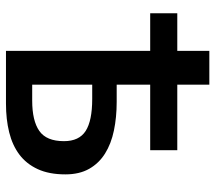

<svg xmlns="http://www.w3.org/2000/svg" viewBox="-60 -678 738 659"><g transform="rotate(90 309.5 -349.0)"><path d="M155 0V-495H26V-588H155V-698H271V-588H496V-495H271V-380H330Q383 -380 428.5 -370.5Q474 -361 507.5 -340Q541 -319 560 -285.5Q579 -252 579 -204Q579 -148 561 -109Q543 -70 511 -46Q479 -22 434.5 -11Q390 0 336 0ZM271 -90H326Q395 -90 430 -114.5Q465 -139 465 -199Q465 -251 430 -273.5Q395 -296 320 -296H271Z"/></g></svg>

Font: Processing Sans Pro Semibold
Style: Regular
Weight: 600
Designer: Paul D. Hunt
Foundry: Adobe Systems Incorporated
Version: Version 2.020;PS 2.000;hotconv 1.0.86;makeotf.lib2.5.63406